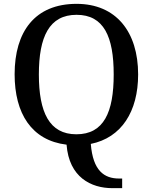

<svg xmlns="http://www.w3.org/2000/svg" viewBox="-20 -745 794 998"><path d="M564 233H615V183H599C522 183 463 143 452 3C611 -29 698 -165 698 -358C698 -580 583 -725 378 -725C161 -725 56 -580 56 -359C56 -155 144 -15 326 7C339 177 454 233 564 233ZM377 -47C236 -47 182 -162 182 -358C182 -554 236 -668 378 -668C520 -668 571 -554 571 -358C571 -162 520 -47 377 -47Z"/></svg>

Font: Noto Serif Tamil Medium
Style: Italic
Weight: 500
Italic angle: -12°
Designer: Indian Type Foundry, Tom Grace, and the Monotype Design Team
Foundry: Monotype Imaging Inc.
Version: Version 2.003